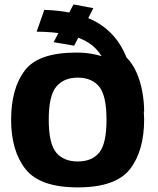

<svg xmlns="http://www.w3.org/2000/svg" viewBox="-20 -832 707 857"><path d="M327.1 4.4Q496.3 4.4 559.9 -76.9Q623.4 -158.3 623.4 -299.4Q623.4 -419.1 546 -508.2Q468.5 -597.3 319.8 -597.3Q150.6 -597.3 90.1 -516.8Q29.6 -436.3 29.6 -297.6Q29.6 -158.9 93.8 -77.3Q158 4.4 327.1 4.4ZM327.1 -111.3Q264.2 -111.3 230.9 -150.9Q197.6 -190.6 197.6 -297.6Q197.6 -404.5 230.9 -444.9Q264.2 -485.4 327.1 -485.4Q390 -485.4 422.7 -445.3Q455.4 -405.2 455.4 -297.6Q455.4 -190 422.7 -150.6Q390 -111.3 327.1 -111.3ZM623.4 -333Q623.4 -377.7 615.1 -423.2Q606.8 -468.7 589.2 -508.8Q571.5 -548.8 544.8 -575.5Q523 -630 488.7 -669.5Q454.5 -708.9 408.7 -734.4Q363 -759.8 305.2 -772.8Q247.4 -785.8 177.8 -788L143.5 -690.6Q211.3 -690.1 264.4 -680.9Q317.5 -671.7 356.9 -651.7Q396.2 -631.7 421.7 -598.6Q447.1 -565.6 459.7 -515.9Q472.2 -466.2 472.2 -398.1ZM311.1 -628.1 396.6 -795.5 308.1 -812.3 219.3 -643.6Z"/></svg>

Font: Anybody Thin
Style: Regular
Weight: 100
Designer: Tyler Finck
Foundry: Etcetera Type Company
Version: Version 1.114;gftools[0.9.25]